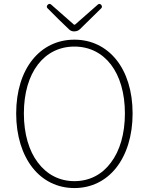

<svg xmlns="http://www.w3.org/2000/svg" viewBox="-20 -940 754 973"><path d="M145 -90C197 -24 271 13 357 13C443 13 517 -24 569 -90C621 -156 652 -251 652 -365C652 -594 529 -739 357 -739C185 -739 62 -594 62 -365C62 -251 93 -156 145 -90ZM542 -116C498 -56 434 -22 357 -22C281 -22 217 -56 172 -116C127 -175 101 -261 101 -365C101 -573 204 -704 357 -704C510 -704 613 -573 613 -365C613 -261 587 -175 542 -116ZM276 -843 330 -791C336 -785 345 -781 354 -781H357C368 -781 378 -785 386 -793L437 -843L493 -898C498 -903 498 -909 493 -915C488 -921 482 -922 476 -917L360 -815H355L239 -917C233 -922 226 -921 221 -915C216 -909 216 -903 221 -898Z"/></svg>

Font: GenSenRounded2 TW EL
Style: Regular
Weight: 250
Version: Version 2.100;PS 2.1;hotconv 16.6.51;makeotf.lib2.5.65220 DE